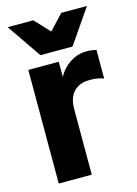

<svg xmlns="http://www.w3.org/2000/svg" viewBox="-114 -802 617 865"><g transform="rotate(-15 195.0 -370.0)"><path d="M50 0V-530H192V-458.3Q199.8 -476.3 218.8 -496.3Q237.7 -516.3 265 -529.8Q292.3 -543.2 325.3 -543.2Q341.5 -543.2 351.7 -541.2Q361.8 -539.2 370 -537.3V-403.7Q365 -407 346.9 -410.9Q328.8 -414.8 305.5 -414.8Q270.3 -414.8 247.8 -400.7Q225.3 -386.7 214.7 -363Q204 -339.3 204 -309.3V0ZM120 -580 10 -740H129.7L195 -670.2L260 -740H379.7L269.7 -580Z"/></g></svg>

Font: Golos Text
Style: Regular
Weight: 400
Designer: A.Korolkova, Vitaly Kuzmin
Foundry: ParaType Ltd
Version: Version 2.004